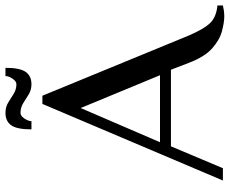

<svg xmlns="http://www.w3.org/2000/svg" viewBox="-89 -746 840 702"><g transform="rotate(-90 331.0 -395.0)"><path d="M622 5Q600 5 568 -3.5Q536 -12 505 -39.5Q474 -67 452 -125L427 -190H147L67 0H22L302 -660H332L552 -125Q576 -69 598 -46.5Q620 -24 662 -20V0Q654 2 643.5 3.5Q633 5 622 5ZM162 -230H407L287 -520ZM209 -700Q209 -753 224 -774Q239 -795 269 -795Q291 -795 307 -785Q323 -775 339 -765Q355 -755 374 -755Q385 -755 394.5 -769.5Q404 -784 404 -795H434Q434 -742 419 -721Q404 -700 374 -700Q353 -700 337 -710Q321 -720 305 -730Q289 -740 269 -740Q258 -740 248.5 -725.5Q239 -711 239 -700Z"/></g></svg>

Font: El Messiri
Style: Regular
Weight: 400
Designer: Mohamed Gaber
Foundry: Kief Type Foundry
Version: Version 2.020